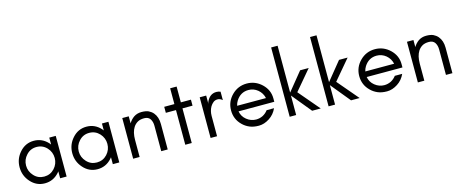

<svg xmlns="http://www.w3.org/2000/svg" viewBox="-42 -1374 4815 2007"><g transform="rotate(-15 2365.0 -370.0)"><path d="M381 -332Q336 -380 270 -380Q204 -380 160 -332Q115 -284 115 -220Q115 -156 160 -108Q204 -60 270 -60Q336 -60 381 -108Q425 -156 425 -220Q425 -284 381 -332ZM425 0V-75L413 -60Q350 10 259 10Q168 10 106 -60Q45 -128 45 -220Q45 -312 106 -380Q168 -450 259 -450Q350 -450 413 -380L425 -365V-440H495V0Z M951 -332Q906 -380 840 -380Q774 -380 730 -332Q685 -284 685 -220Q685 -156 730 -108Q774 -60 840 -60Q906 -60 951 -108Q995 -156 995 -220Q995 -284 951 -332ZM995 0V-75L983 -60Q920 10 829 10Q738 10 676 -60Q615 -128 615 -220Q615 -312 676 -380Q738 -450 829 -450Q920 -450 983 -380L995 -365V-440H1065V0Z M1519 -275Q1519 -318 1500 -348Q1480 -379 1435 -379Q1390 -379 1362 -362Q1334 -345 1317 -318Q1285 -268 1285 -184V0H1215V-440H1285V-364Q1307 -401 1341 -425Q1377 -449 1424 -449Q1471 -449 1500 -436Q1529 -422 1549 -399Q1589 -352 1589 -275V0H1519Z M1669 -440H1779V-611H1849V-440H1958V-375H1849V0H1779V-375H1669Z M2279 -349Q2255 -371 2227 -371Q2200 -371 2181 -356Q2161 -340 2148 -318Q2123 -274 2123 -220V0H2053V-440H2123V-349L2126 -367Q2161 -449 2235 -449Q2258 -449 2279 -440Z M2794 -193H2407Q2417 -136 2462 -100Q2508 -63 2564 -63Q2602 -63 2637 -80Q2671 -98 2694 -129H2774Q2746 -66 2690 -30Q2633 7 2575 7Q2516 7 2475 -11Q2433 -29 2402 -60Q2334 -126 2334 -222Q2334 -317 2402 -385Q2469 -452 2564 -452Q2656 -452 2725 -387Q2794 -321 2794 -230ZM2720 -253Q2708 -309 2664 -346Q2620 -382 2564 -382Q2478 -382 2429 -305Q2414 -281 2408 -253Z M2909 0V-750H2979V-243L3140 -441H3233L3052 -227L3245 0H3152L2979 -211V0Z M3330 0V-750H3400V-243L3561 -441H3654L3473 -227L3666 0H3573L3400 -211V0Z M4181 -193H3794Q3804 -136 3849 -100Q3895 -63 3951 -63Q3989 -63 4024 -80Q4058 -98 4081 -129H4161Q4133 -66 4077 -30Q4020 7 3962 7Q3903 7 3862 -11Q3820 -29 3789 -60Q3721 -126 3721 -222Q3721 -317 3789 -385Q3856 -452 3951 -452Q4043 -452 4112 -387Q4181 -321 4181 -230ZM4107 -253Q4095 -309 4051 -346Q4007 -382 3951 -382Q3865 -382 3816 -305Q3801 -281 3795 -253Z M4600 -275Q4600 -318 4581 -348Q4561 -379 4516 -379Q4471 -379 4443 -362Q4415 -345 4398 -318Q4366 -268 4366 -184V0H4296V-440H4366V-364Q4388 -401 4422 -425Q4458 -449 4505 -449Q4552 -449 4581 -436Q4610 -422 4630 -399Q4670 -352 4670 -275V0H4600Z"/></g></svg>

Font: Glacial Indifference
Style: Regular
Weight: 400
Designer: Alfredo Marco Pradil
Version: Version 1.00